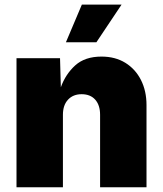

<svg xmlns="http://www.w3.org/2000/svg" viewBox="-20 -792 689 812"><path d="M246.1 -306.6V0H49.8V-545.9H233.9L237.3 -422.9Q257.3 -478.5 298.3 -515.6Q339.4 -552.7 409.2 -552.7Q467.3 -552.7 510 -526.4Q552.7 -500 576.2 -453.6Q599.6 -407.2 599.6 -347.7V0H403.3V-306.6Q403.3 -347.2 382.8 -370.4Q362.3 -393.6 325.2 -393.6Q289.1 -393.6 267.6 -370.4Q246.1 -347.2 246.1 -306.6ZM258.8 -613.3 326.2 -772.5H494.1L387.7 -613.3Z"/></svg>

Font: Inter Black
Style: Regular
Weight: 900
Designer: Rasmus Andersson
Foundry: rsms
Version: Version 4.000;git-a52131595